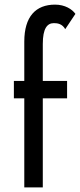

<svg xmlns="http://www.w3.org/2000/svg" viewBox="-20 -810 346 830"><path d="M40 -460V-385H85V0H165V-385H270V-460H165V-620C165 -687 184 -710 213 -710C229 -710 249 -707 262 -684L306 -750C292 -770 261 -790 218 -790C135 -790 85 -739 85 -630V-460Z"/></svg>

Font: Jost
Style: Regular
Weight: 400
Version: Version 3.710